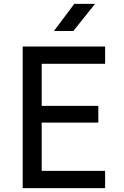

<svg xmlns="http://www.w3.org/2000/svg" viewBox="-20 -970 640 990"><path d="M358 -810 470 -950H363L258 -810ZM522 0V-89H195V-338H487V-424H195V-641H522V-730H97V0Z"/></svg>

Font: Tekne LDO Medium
Style: Regular
Weight: 500
Monospace: yes
Designer: Alessio Laiso, Mario Rullo, Paolo Rosset
Foundry: Alessio Laiso
Version: Version 1.000;hotconv 1.0.109;makeotfexe 2.5.65596